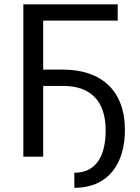

<svg xmlns="http://www.w3.org/2000/svg" viewBox="-20 -731 651 896"><path d="M529.3 -710.9H88.9V0H181.6V-330.1H273.9C401.4 -330.1 473.1 -261.2 473.1 -123C473.1 -15.6 437 75.2 326.7 75.2L327.1 145.5C490.2 145.5 563 26.9 563 -124.5C563 -309.6 451.2 -406.2 273.9 -406.2H181.6V-634.8H529.3Z"/></svg>

Font: Bert Sans
Style: Regular
Weight: 400
Designer: Christian Robertson (Google), Cristiano Sobral
Foundry: Google, Cristiano Sobral
Version: Version 3.101